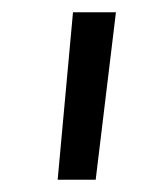

<svg xmlns="http://www.w3.org/2000/svg" viewBox="-20 -670 230 313"><path d="M136 -377H74L99 -650H169Z"/></svg>

Font: Zilla Slab Regular
Style: Italic
Weight: 400
Italic angle: -6°
Designer: Typotheque.com
Foundry: Typotheque type foundry
Version: Version 1.1; 2017; ttfautohint (v1.6)